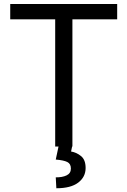

<svg xmlns="http://www.w3.org/2000/svg" viewBox="-20 -748 650 980"><path d="M32.2 -649.4V-727.5H578.1V-649.4H349.6V0H261.7V-649.4ZM279.3 -2.9H348.6L342.8 25.4Q370.6 29.8 393.8 48.8Q417 67.9 417 109.4Q417 155.3 379.2 184.1Q341.3 212.9 267.6 212.9L264.6 157.2Q297.9 157.7 319.8 147.2Q341.8 136.7 341.8 112.3Q341.8 87.9 323.5 78.9Q305.2 69.8 264.6 66.4Z"/></svg>

Font: Inter Display
Style: Regular
Weight: 400
Designer: Rasmus Andersson
Foundry: rsms
Version: Version 4.000;git-37864ae